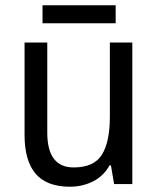

<svg xmlns="http://www.w3.org/2000/svg" viewBox="-20 -697 599 727"><path d="M481 -536V0H412L400 -71H395Q372 -30 332 -10Q292 10 245 10Q157 10 115 -39Q73 -88 73 -186V-536H159V-195Q159 -63 259 -63Q336 -63 366 -111.5Q396 -160 396 -255V-536ZM418 -677V-609H141V-677Z"/></svg>

Font: Noto Sans Ethiopic SemCond
Style: Regular
Weight: 400
Width: 4
Designer: Monotype Design Team
Foundry: Monotype Imaging Inc.
Version: Version 2.102; ttfautohint (v1.8.4.7-5d5b)